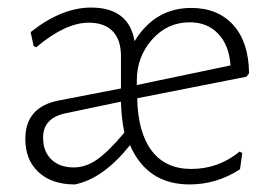

<svg xmlns="http://www.w3.org/2000/svg" viewBox="-20 -482 723 508"><path d="M615 -34Q553 6 482 6Q369 6 324 -98Q253 -9 178 6Q117 6 82 -26.5Q47 -59 47 -114Q47 -199 135 -216L300 -248V-334Q300 -377 278 -399.5Q256 -422 215 -422Q153 -422 76 -357L69 -360L61 -397Q143 -462 221 -462Q321 -462 336 -373Q390 -461 486 -461Q556 -461 597 -416Q638 -371 639 -288L632 -279L343 -222Q345 -131 381.5 -83Q418 -35 486 -35Q558 -35 614 -81L621 -77ZM342 -269V-257L590 -309Q586 -363 557 -393Q528 -423 482 -423Q423 -423 382.5 -377.5Q342 -332 342 -269ZM94 -118Q94 -81 116 -60Q138 -39 175 -39Q207 -39 237 -60Q267 -81 309 -131Q301 -170 300 -213L152 -182Q94 -169 94 -118Z"/></svg>

Font: Alegreya Sans Light
Style: Regular
Weight: 300
Designer: Juan Pablo del Peral
Foundry: Huerta Tipografica
Version: Version 2.007